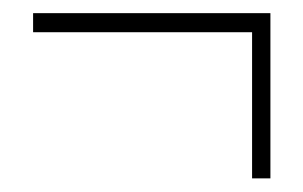

<svg xmlns="http://www.w3.org/2000/svg" viewBox="-20 -338 452 286"><path d="M355.5 -72.3V-290H29.3V-318.4H382.8V-72.3Z"/></svg>

Font: Reddit Sans Condensed ExtraLight
Style: Regular
Weight: 250
Version: Version 1.014